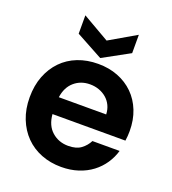

<svg xmlns="http://www.w3.org/2000/svg" viewBox="-142 -885 900 1002"><g transform="rotate(20 308.5 -384.5)"><path d="M307 -448Q256 -448 220 -417Q184 -386 176 -329H439Q438 -356 427.5 -378Q417 -400 399 -415.5Q381 -431 357.5 -439.5Q334 -448 307 -448ZM570 -174Q559 -136 536.5 -102.5Q514 -69 481 -44Q448 -19 405 -5Q362 9 311 9Q251 9 200 -11Q149 -31 112 -68.5Q75 -106 54 -159Q33 -212 33 -277Q33 -343 53.5 -395.5Q74 -448 110.5 -485.5Q147 -523 198 -543Q249 -563 311 -563Q371 -563 421 -543.5Q471 -524 507.5 -488Q544 -452 564 -401.5Q584 -351 584 -289Q584 -275 583 -262Q582 -249 580 -235H175Q180 -173 217.5 -140Q255 -107 308 -107Q353 -107 379 -126.5Q405 -146 419 -174ZM457 -778V-676L309 -595L160 -676V-778L309 -692Z"/></g></svg>

Font: Poppins SemiBold
Style: Regular
Weight: 600
Designer: Ninad Kale (Devanagari), Jonny Pinhorn (Latin)
Foundry: Indian Type Foundry
Version: Version 3.002 2017